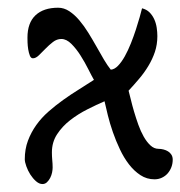

<svg xmlns="http://www.w3.org/2000/svg" viewBox="-20 -474 465 495"><path d="M378.4 -11.7Q358.4 -11.7 342 -22.5Q325.7 -33.2 312.5 -50.3Q299.3 -67.4 289.1 -89.1Q278.8 -110.8 271 -133.3Q263.2 -155.8 258.1 -176.5Q252.9 -197.3 249.5 -212.9Q229 -204.1 205.3 -192.1Q181.6 -180.2 161.1 -164.3Q140.6 -148.4 127.2 -127.9Q113.8 -107.4 113.8 -81.1Q113.8 -71.3 114.7 -61.5Q115.7 -51.8 115.7 -42Q115.7 -36.6 114.3 -29.3Q112.8 -22 109.4 -15.4Q106 -8.8 101.1 -4.2Q96.2 0.5 89.4 0.5Q81.1 0.5 72.8 -6.8Q64.5 -14.2 58.1 -24.2Q51.8 -34.2 47.9 -45.2Q43.9 -56.2 43.9 -63.5Q43.9 -89.4 52 -111.1Q60.1 -132.8 73.5 -151.6Q86.9 -170.4 105 -186.3Q123 -202.1 142.8 -216.3Q162.6 -230.5 183.1 -243.2Q203.6 -255.9 222.2 -268.1Q216.3 -278.3 207.5 -295.9Q198.7 -313.5 187.7 -330.8Q176.8 -348.1 164.1 -360.8Q151.4 -373.5 138.2 -373.5Q126.5 -373.5 116.5 -365.7Q106.4 -357.9 97.4 -348.6Q88.4 -339.4 80.3 -331.5Q72.3 -323.7 64.9 -323.7Q59.6 -323.7 56.9 -330.8Q54.2 -337.9 52.7 -346.9Q51.3 -356 51 -364.7Q50.8 -373.5 50.8 -377Q50.8 -415 71.5 -434.6Q92.3 -454.1 129.9 -454.1Q145 -454.1 158.7 -445.1Q172.4 -436 184.6 -421.6Q196.8 -407.2 207.8 -389.4Q218.8 -371.6 228.8 -353.8Q238.8 -335.9 248 -320.3Q257.3 -304.7 265.6 -294.4Q274.9 -294.9 284.2 -304.4Q293.5 -314 301.8 -328.9Q310.1 -343.8 317.4 -362.1Q324.7 -380.4 330.3 -397.7Q335.9 -415 340.1 -429.7Q344.2 -444.3 346.2 -452.6Q357.9 -449.7 365.5 -442.1Q373 -434.6 377.7 -424.3Q382.3 -414.1 384 -402.6Q385.7 -391.1 385.7 -380.9Q385.7 -359.4 379.4 -340.3Q373 -321.3 362.5 -304Q352.1 -286.6 338.6 -270.8Q325.2 -254.9 311.5 -240.2Q314 -231.4 317.4 -217Q320.8 -202.6 325.7 -186Q330.6 -169.4 336.7 -152.3Q342.8 -135.3 350.6 -121.6Q358.4 -107.9 367.9 -99.1Q377.4 -90.3 388.7 -90.3Q395 -90.3 401.6 -88.6Q408.2 -86.9 413.3 -83.7Q418.5 -80.6 421.9 -75.2Q425.3 -69.8 425.3 -62.5Q425.3 -52.2 421.9 -43.2Q418.5 -34.2 412.4 -27.1Q406.2 -20 397.5 -15.9Q388.7 -11.7 378.4 -11.7Z"/></svg>

Font: RIT Kutty
Style: Bold
Weight: 700
Designer: Artist Kutty Kodungallur
Foundry: Rachana Institute of Technology
Version: 1.3.2